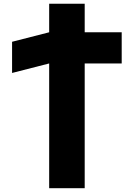

<svg xmlns="http://www.w3.org/2000/svg" viewBox="-20 -996 711 1016"><path d="M43.9 -609.9V-774.9L240.2 -825.2V-976.1H428.2V-825.2H624V-660.2H428.2V0H240.2V-660.2Z"/></svg>

Font: Hussar Preview
Style: Bold
Weight: 700
Foundry: Cannot Into Space Fonts, PlusOne Fonts
Version: Version 2.29RC2 "Millennial"